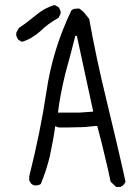

<svg xmlns="http://www.w3.org/2000/svg" viewBox="-20 -729 540 762"><path d="M441 13 419 -8Q412 -44 394 -118Q388 -146 366 -229H358Q321 -224 287 -224Q262 -223 214 -223L199 -228Q193 -180 178 -110Q164 -52 142 1Q139 4 130 6Q126 7 116 7Q109 5 103 -1Q97 -10 96 -14V-29Q140 -204 164 -363Q188 -531 263 -687Q270 -694 277 -694Q282 -695 295 -695Q311 -684 317 -675Q329 -661 334 -654Q362 -497 403 -330Q418 -269 444 -158Q470 -47 478 -8Q475 -1 470 5Q466 9 458 13ZM350 -286 285 -587H279Q273 -563 259.5 -511.5Q246 -460 239 -436Q218 -349 210 -282H293ZM67 -563 53 -571Q51 -573 46 -584Q43 -590 45 -600L55 -618Q84 -637 124 -670Q159 -699 197 -709L212 -701Q216 -696 219 -688Q222 -682 220 -673L212 -658Q170 -635 140 -605Q103 -573 67 -563Z"/></svg>

Font: Yozai
Style: Regular
Weight: 400
Designer: LXGW / Y.OzVox
Foundry: LXGW / Y.OzVox
Version: Version 0.861;October 22, 2024